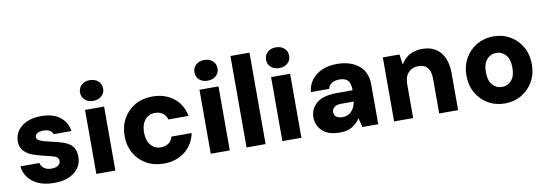

<svg xmlns="http://www.w3.org/2000/svg" viewBox="-56 -1101 4243 1489"><g transform="rotate(-10 2065.5 -356.5)"><path d="M275 12Q168 12 106 -37Q44 -86 38 -160H187Q192 -135 214 -118Q236 -101 272 -101Q309 -101 326.5 -115.5Q344 -130 344 -148Q344 -176 318 -186Q292 -196 246 -206Q197 -217 152 -232.5Q107 -248 79 -276.5Q51 -305 51 -355Q51 -400 76 -436.5Q101 -473 148 -494.5Q195 -516 262 -516Q356 -516 410 -474Q464 -432 475 -361H335Q322 -402 262 -402Q229 -402 212 -391Q195 -380 195 -362Q195 -343 220.5 -331.5Q246 -320 294 -310Q354 -297 399 -282Q444 -267 468.5 -238Q493 -209 493 -156Q494 -82 435 -35Q376 12 275 12Z M682 -562Q642 -562 617 -585Q592 -608 592 -643Q592 -679 617 -702Q642 -725 682 -725Q723 -725 748.5 -702Q774 -679 774 -643Q774 -608 748.5 -585Q723 -562 682 -562ZM607 0V-504H757V0Z M1138 12Q1060 12 1000.5 -22Q941 -56 907.5 -115Q874 -174 874 -250Q874 -327 907.5 -387Q941 -447 1000.5 -481.5Q1060 -516 1138 -516Q1236 -516 1303.5 -464Q1371 -412 1390 -319H1231Q1222 -351 1197 -369Q1172 -387 1137 -387Q1087 -387 1057 -350.5Q1027 -314 1027 -252Q1027 -190 1057 -153Q1087 -116 1137 -116Q1172 -116 1197 -133.5Q1222 -151 1231 -184H1390Q1372 -94 1304 -41Q1236 12 1138 12Z M1583 -562Q1543 -562 1518 -585Q1493 -608 1493 -643Q1493 -679 1518 -702Q1543 -725 1583 -725Q1624 -725 1649.5 -702Q1675 -679 1675 -643Q1675 -608 1649.5 -585Q1624 -562 1583 -562ZM1508 0V-504H1658V0Z M1790 0V-720H1940V0Z M2147 -562Q2107 -562 2082 -585Q2057 -608 2057 -643Q2057 -679 2082 -702Q2107 -725 2147 -725Q2188 -725 2213.5 -702Q2239 -679 2239 -643Q2239 -608 2213.5 -585Q2188 -562 2147 -562ZM2072 0V-504H2222V0Z M2526 12Q2431 12 2386 -32.5Q2341 -77 2341 -139Q2341 -206 2392.5 -250Q2444 -294 2556 -294H2677Q2677 -345 2657.5 -369.5Q2638 -394 2589 -394Q2554 -394 2530 -379.5Q2506 -365 2500 -336H2356Q2361 -390 2391.5 -430.5Q2422 -471 2473 -493.5Q2524 -516 2590 -516Q2697 -516 2762 -464Q2827 -412 2827 -312V0H2702L2684 -73Q2662 -36 2623 -12Q2584 12 2526 12ZM2564 -102Q2609 -102 2636 -131.5Q2663 -161 2670 -205V-206H2573Q2535 -206 2517 -191Q2499 -176 2499 -153Q2499 -127 2517.5 -114.5Q2536 -102 2564 -102Z M2952 0V-504H3083L3095 -423Q3118 -465 3160 -490.5Q3202 -516 3262 -516Q3356 -516 3406 -456.5Q3456 -397 3456 -288V0H3307V-274Q3307 -329 3283.5 -359.5Q3260 -390 3209 -390Q3163 -390 3132.5 -358Q3102 -326 3102 -269V0Z M3823 12Q3750 12 3692 -22Q3634 -56 3600 -115.5Q3566 -175 3566 -252Q3566 -329 3600 -388.5Q3634 -448 3692.5 -482Q3751 -516 3824 -516Q3897 -516 3955 -482Q4013 -448 4047 -388.5Q4081 -329 4081 -252Q4081 -175 4047 -115.5Q4013 -56 3955 -22Q3897 12 3823 12ZM3823 -118Q3868 -118 3898 -151.5Q3928 -185 3928 -252Q3928 -318 3898 -352Q3868 -386 3824 -386Q3779 -386 3749 -352Q3719 -318 3719 -252Q3719 -185 3749 -151.5Q3779 -118 3823 -118Z"/></g></svg>

Font: DM Sans Black
Style: Regular
Weight: 900
Designer: Colophon Foundry, Jonny Pinhorn
Foundry: Colophon Foundry
Version: Version 4.004; ttfautohint (v1.8.4.7-5d5b)